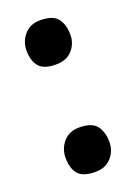

<svg xmlns="http://www.w3.org/2000/svg" viewBox="-99 -497 384 547"><g transform="rotate(-20 93.5 -223.0)"><path d="M94 -319Q57 -319 42.5 -336.5Q28 -354 28 -385Q28 -412 45.5 -432.5Q63 -453 94 -453Q132 -453 146.5 -434.5Q161 -416 161 -385Q161 -358 143.5 -338.5Q126 -319 94 -319ZM94 7Q57 7 42.5 -10.5Q28 -28 28 -60Q28 -87 45.5 -107.5Q63 -128 94 -128Q132 -128 146.5 -109Q161 -90 161 -60Q161 -33 143.5 -13Q126 7 94 7Z"/></g></svg>

Font: Yanone Kaffeesatz SemiBold
Style: Regular
Weight: 600
Designer: Yanone (Cyrillic: Daniel Pouzeot, Huerta Tipografica, and Cyreal)
Foundry: Yanone
Version: Version 2.003